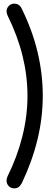

<svg xmlns="http://www.w3.org/2000/svg" viewBox="-20 -801 302 1055"><path d="M58 234Q40 234 28 221.5Q16 209 16 191Q16 181 21 169Q75 60 103 -52Q131 -164 131 -274Q131 -495 22 -715Q17 -725 16 -738Q16 -756 28.5 -768.5Q41 -781 58 -781Q87 -781 100 -752Q158 -634 186.5 -514.5Q215 -395 215 -275Q215 -154 186 -34.5Q157 85 100 205Q91 221 81.5 227.5Q72 234 58 234Z"/></svg>

Font: Comfortaa Medium
Style: Regular
Weight: 500
Designer: Johan Aakerlund
Foundry: Johan Aakerlund
Version: Version 3.104; ttfautohint (v1.8.1.43-b0c9)